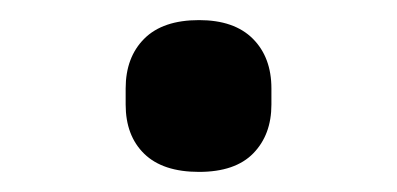

<svg xmlns="http://www.w3.org/2000/svg" viewBox="-20 -416 395 191"><path d="M105 -312V-328Q105 -359 123.5 -377.5Q142 -396 178 -396Q213 -396 231.5 -377.5Q250 -359 250 -328V-312Q250 -282 232 -263.5Q214 -245 178 -245Q142 -245 123.5 -263Q105 -281 105 -312Z"/></svg>

Font: IBM Plex Sans JP Medium
Style: Regular
Weight: 500
Designer: Mike Abbink; Paul van der Laan; Pieter van Rosmalen; Wujin Sim; Yejin Wi; Jinhee Kim; Boomi Park; Yona Kim; Kichan Ma
Foundry: Sandoll Inc.
Version: Version 1.001